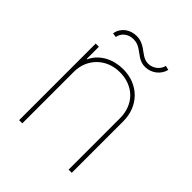

<svg xmlns="http://www.w3.org/2000/svg" viewBox="-199 -843 967 967"><g transform="rotate(45 284.0 -359.5)"><path d="M119.3 -545.5V-458.8H122.2Q132.8 -482.6 150.4 -500.2Q168 -517.8 189.6 -529.5Q211.3 -541.2 236 -546.9Q260.7 -552.6 285.5 -552.6Q326.7 -552.6 360.8 -538.9Q394.9 -525.2 419.6 -500.5Q444.2 -475.9 457.9 -441.8Q471.6 -407.7 471.6 -366.5V0H448.9V-366.5Q448.9 -402.7 437 -432.9Q425.1 -463.1 403.6 -484.6Q382.1 -506 351.9 -517.9Q321.7 -529.8 285.5 -529.8Q249.3 -529.8 218.9 -517.8Q188.6 -505.7 166.4 -483.8Q144.2 -462 131.7 -432.2Q119.3 -402.3 119.3 -366.5V0H96.6V-545.5ZM122.2 -643.5Q124.6 -661.2 133.2 -675.1Q141.7 -688.9 154.3 -698.7Q166.9 -708.5 182.9 -713.6Q198.9 -718.8 215.9 -718.8Q232.6 -718.8 245.6 -714.5Q258.5 -710.2 269.7 -703.7Q280.9 -697.1 290.7 -689.6Q300.4 -682.2 310.4 -675.6Q320.3 -669 331.1 -664.8Q342 -660.5 355.1 -660.5Q367.5 -660.5 379.1 -664.6Q390.6 -668.7 400 -676Q409.4 -683.2 416.4 -693.5Q423.3 -703.8 426.1 -715.9L448.9 -710.2Q445 -694.2 436.1 -680.9Q427.2 -667.6 414.6 -658Q402 -648.4 386.9 -643.1Q371.8 -637.8 355.1 -637.8Q339.8 -637.8 327.8 -642Q315.7 -646.3 305.2 -652.9Q294.7 -659.4 285.2 -666.9Q275.6 -674.4 265.3 -680.9Q255 -687.5 243.1 -691.8Q231.2 -696 215.9 -696Q202.1 -696 189.8 -691.9Q177.6 -687.9 168.1 -680.4Q158.7 -672.9 152.7 -662.8Q146.7 -652.7 144.9 -640.6Z"/></g></svg>

Font: Inter P Thin
Style: Regular
Weight: 100
Designer: Rasmus Andersson
Foundry: rsms
Version: Version 3.018;git-588b23468